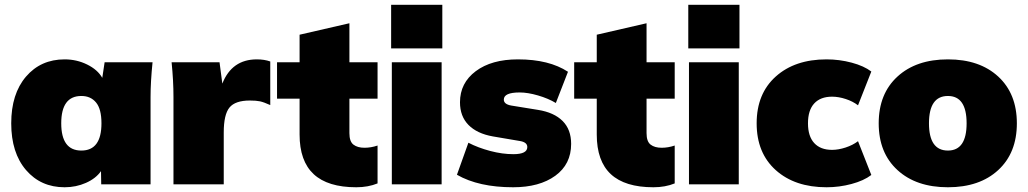

<svg xmlns="http://www.w3.org/2000/svg" viewBox="-20 -770 4294 802"><path d="M250 12.2Q150.4 12.2 88.6 -59.8Q26.9 -131.8 26.9 -254.9Q26.9 -377.9 88.6 -450Q150.4 -522 250 -522Q300.3 -522 344 -500.5Q387.7 -479 407.2 -444.8L417 -509.8H617.2Q608.9 -428.2 608.9 -365.2V0H402.8L401.9 -55.2Q380.4 -24.4 338.9 -6.1Q297.4 12.2 250 12.2ZM403.8 -254.9Q403.8 -314.5 381.3 -341.8Q358.9 -369.1 319.8 -369.1Q235.8 -369.1 235.8 -254.9Q235.8 -141.1 319.8 -141.1Q403.8 -141.1 403.8 -254.9Z M704.6 0V-365.2Q704.6 -433.1 696.8 -509.8H897L908.7 -420.9Q948.7 -522 1052.7 -522Q1084.5 -522 1108.9 -513.2V-331.1Q1082 -343.3 1066.2 -346.7Q1050.3 -350.1 1023.9 -350.1Q962.4 -350.1 938.5 -320.8Q914.6 -291.5 914.6 -216.8V0Z M1468.3 12.2Q1349.1 12.2 1290.3 -42.5Q1231.4 -97.2 1231.4 -208V-357.9H1137.2V-509.8H1231.4V-625L1439.5 -672.9V-509.8H1557.1V-357.9H1439.5V-213.9Q1439.5 -178.7 1456.5 -165.8Q1473.6 -152.8 1502.4 -152.8Q1529.8 -152.8 1557.1 -162.1V-3.9Q1517.6 12.2 1468.3 12.2Z M1613.8 -567.9V-750H1827.6V-567.9ZM1616.7 0V-509.8H1824.7V0Z M2123.5 12.2Q1979.5 12.2 1888.7 -40L1936.5 -173.8Q1977.1 -152.8 2027.6 -139.4Q2078.1 -126 2124.5 -126Q2182.6 -126 2182.6 -155.8Q2182.6 -176.3 2150.4 -181.2L2038.6 -200.2Q1972.7 -211.9 1937 -248Q1901.4 -284.2 1901.4 -342.8Q1901.4 -423.3 1967.3 -472.7Q2033.2 -522 2143.6 -522Q2273.4 -522 2352.5 -470.2L2301.8 -339.8Q2270 -358.9 2227.3 -371.3Q2184.6 -383.8 2150.4 -383.8Q2084.5 -383.8 2084.5 -354Q2084.5 -334.5 2115.7 -329.1L2227.5 -311Q2294.4 -300.3 2330.1 -264.6Q2365.7 -229 2365.7 -168.9Q2365.7 -84 2299.6 -35.9Q2233.4 12.2 2123.5 12.2Z M2709.5 12.2Q2590.3 12.2 2531.5 -42.5Q2472.7 -97.2 2472.7 -208V-357.9H2378.4V-509.8H2472.7V-625L2680.7 -672.9V-509.8H2798.3V-357.9H2680.7V-213.9Q2680.7 -178.7 2697.8 -165.8Q2714.8 -152.8 2743.7 -152.8Q2771 -152.8 2798.3 -162.1V-3.9Q2758.8 12.2 2709.5 12.2Z M2855 -567.9V-750H3068.8V-567.9ZM2857.9 0V-509.8H3065.9V0Z M3432.6 12.2Q3300.3 12.2 3220.5 -59.3Q3140.6 -130.9 3140.6 -254.9Q3140.6 -378.9 3220.5 -450.4Q3300.3 -522 3432.6 -522Q3486.3 -522 3537.6 -508.3Q3588.9 -494.6 3619.6 -471.2L3564 -330.1Q3542.5 -346.7 3512.7 -356.4Q3482.9 -366.2 3455.6 -366.2Q3407.2 -366.2 3381.1 -337.9Q3355 -309.6 3355 -254.9Q3355 -200.7 3381.1 -172.4Q3407.2 -144 3455.6 -144Q3481.9 -144 3512 -153.8Q3542 -163.6 3564 -180.2L3619.6 -39.1Q3587.9 -15.1 3536.9 -1.5Q3485.8 12.2 3432.6 12.2Z M4149.7 -59.6Q4071.8 12.2 3939.5 12.2Q3807.1 12.2 3728.8 -59.6Q3650.4 -131.3 3650.4 -254.9Q3650.4 -378.4 3728.8 -450.2Q3807.1 -522 3939.5 -522Q4071.8 -522 4149.7 -450.2Q4227.5 -378.4 4227.5 -254.9Q4227.5 -131.3 4149.7 -59.6ZM3939.5 -141.1Q4017.6 -141.1 4017.6 -254.9Q4017.6 -369.1 3939.5 -369.1Q3860.4 -369.1 3860.4 -254.9Q3860.4 -141.1 3939.5 -141.1Z"/></svg>

Font: Mulish ExtraBlack
Style: Regular
Weight: 1000
Designer: Vernon Adams
Foundry: Vernon Adams
Version: Version 3.603; ttfautohint (v1.8.3)